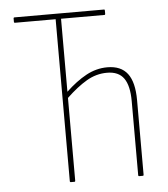

<svg xmlns="http://www.w3.org/2000/svg" viewBox="-49 -700 651 744"><g transform="rotate(-5 276.5 -327.5)"><path d="M197 0Q193 0 193 -4V-634H35Q31 -634 31 -638V-651Q31 -655 35 -655H383Q386 -655 386 -651V-638Q386 -634 383 -634H214V-350Q254 -388 293.5 -409.5Q333 -431 376 -431Q429 -431 454.5 -397.5Q480 -364 480 -294V-4Q480 0 477 0H463Q459 0 459 -4V-292Q459 -352 438.5 -381Q418 -410 373 -410Q331 -410 293.5 -388Q256 -366 214 -326V-4Q214 0 211 0Z"/></g></svg>

Font: Sofia Sans Condensed Thin
Style: Regular
Weight: 250
Version: Version 4.100